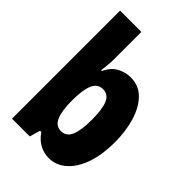

<svg xmlns="http://www.w3.org/2000/svg" viewBox="-227 -852 955 955"><g transform="rotate(45 250.0 -375.0)"><path d="M302 10Q271 10 240.5 -5Q210 -20 185 -56H176L160 0H35V-760H185V-574Q185 -547 183 -529Q181 -511 178 -484H184Q203 -526 236.5 -544.5Q270 -563 307 -563Q365 -563 403 -524.5Q441 -486 460.5 -421.5Q480 -357 480 -279Q480 -190 457 -125Q434 -60 393.5 -25Q353 10 302 10ZM251 -128Q288 -128 304 -165.5Q320 -203 320 -278Q320 -353 304 -388.5Q288 -424 252 -424Q214 -424 198 -386.5Q182 -349 182 -277Q182 -203 198 -165.5Q214 -128 251 -128Z"/></g></svg>

Font: Noto Sans Mono ExtraCondensed Black
Style: Regular
Weight: 900
Width: 2
Designer: Monotype Design Team
Foundry: Monotype Imaging Inc.
Version: Version 2.014